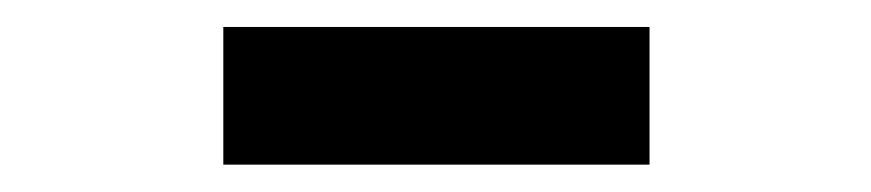

<svg xmlns="http://www.w3.org/2000/svg" viewBox="-20 -699 640 141"><path d="M144 -578.1V-679.2H457V-578.1Z"/></svg>

Font: SUSE
Style: Bold
Weight: 700
Designer: Rene Bieder
Foundry: SUSE
Version: Version 1.000